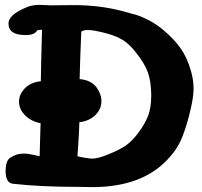

<svg xmlns="http://www.w3.org/2000/svg" viewBox="-20 -763 825 783"><path d="M83 -620.1Q14.6 -620.1 14.6 -667Q14.6 -702.1 84 -731.4Q108.4 -743.2 140.6 -743.2Q148.4 -743.2 163.6 -742.2Q178.7 -741.2 185.5 -741.2Q204.1 -741.2 235.4 -741.7Q266.6 -742.2 280.3 -742.2Q383.8 -742.2 475.6 -718.8Q515.6 -708 537.1 -701.7Q558.6 -695.3 587.4 -680.2Q616.2 -665 642.6 -643.6Q689.5 -604.5 716.3 -566.4Q743.2 -528.3 758.8 -473.6Q769.5 -436.5 769.5 -400.4Q769.5 -361.3 750 -287.1Q733.4 -225.6 716.3 -188Q699.2 -150.4 662.1 -111.3Q556.6 0 356.4 0Q341.8 0 320.8 -0.5Q299.8 -1 294.9 -1H291Q146.5 -1 32.2 -13.7Q2.9 -17.6 2.9 -65.4Q2.9 -104.5 19.5 -118.2Q44.9 -136.7 77.1 -136.7Q95.7 -136.7 117.2 -131.3Q138.7 -126 139.6 -126H141.6Q142.6 -152.3 143.1 -177.2Q143.6 -202.1 144.5 -226.1Q145.5 -250 145.5 -260.7Q107.4 -267.6 82.5 -292.5Q57.6 -317.4 57.6 -348.6Q57.6 -376 78.1 -399.4Q103.5 -427.7 146.5 -431.6Q146.5 -442.4 147.9 -508.8Q149.4 -575.2 151.4 -641.6Q139.6 -641.6 131.8 -639.6Q122.1 -621.1 89.8 -620.1ZM295.9 -126 306.6 -123Q317.4 -121.1 332.5 -118.7Q347.7 -116.2 357.4 -116.2Q378.9 -116.2 419.9 -132.8Q466.8 -151.4 492.2 -168.9Q517.6 -186.5 543 -219.7Q573.2 -260.7 585 -293.5Q596.7 -326.2 596.7 -373V-379.9Q595.7 -433.6 582.5 -469.2Q569.3 -504.9 535.2 -547.9Q508.8 -582 482.9 -598.6Q457 -615.2 414.1 -627Q362.3 -640.6 338.9 -640.6Q319.3 -640.6 311.5 -633.8Q306.6 -521.5 304.7 -440.4Q351.6 -436.5 374 -406.2Q393.6 -378.9 393.6 -350.6Q393.6 -318.4 369.1 -293.9Q344.7 -269.5 303.7 -264.6Q303.7 -235.4 295.9 -126Z"/></svg>

Font: Essays1743
Style: Bold
Weight: 700
Designer: Based on the typeface in a 1743 English translation of the essays of Montaigne.  PostScript/TrueType font designed by Jo
Version: Version 002.100